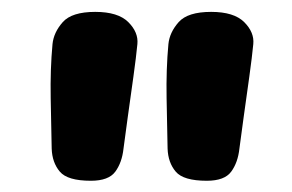

<svg xmlns="http://www.w3.org/2000/svg" viewBox="-20 -817 498 328"><path d="M69.7 -741.7Q71.7 -761.7 87.2 -779.2Q102.7 -796.7 142.7 -796.7Q181.7 -796.7 199.2 -779.2Q216.7 -761.7 214.7 -741.7Q212.7 -720.7 207.9 -686Q203.1 -651.3 198.3 -617.3Q193.6 -583.2 191 -563.2Q188.4 -539.3 177 -523.8Q165.6 -508.2 135.3 -508.2Q95.3 -508.2 82.2 -523.8Q69.1 -539.3 68.3 -563.2Q67.6 -600.2 66.6 -649.4Q65.7 -698.7 69.7 -741.7ZM267.7 -741.7Q269.7 -761.7 285.2 -779.2Q300.7 -796.7 340.7 -796.7Q379.7 -796.7 397.2 -779.2Q414.7 -761.7 412.7 -741.7Q410.7 -720.7 405.9 -686Q401.1 -651.3 396.3 -617.3Q391.6 -583.2 389 -563.2Q386.4 -539.3 375 -523.8Q363.6 -508.2 333.3 -508.2Q293.3 -508.2 280.2 -523.8Q267.1 -539.3 266.3 -563.2Q265.6 -600.2 264.6 -649.4Q263.7 -698.7 267.7 -741.7Z"/></svg>

Font: Playpen Sans Arabic
Style: Regular
Weight: 400
Designer: Azza Alameddine, Laura Meseguer, Veronika Burian, José Scaglione
Foundry: TypeTogether
Version: Version 2.000